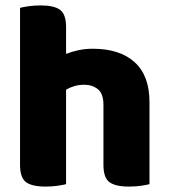

<svg xmlns="http://www.w3.org/2000/svg" viewBox="-20 -681 625 709"><path d="M532 -1Q521 2 500.5 5Q480 8 456 8Q406 8 384 -8.5Q362 -25 362 -72V-294Q362 -335 341.5 -351.5Q321 -368 291 -368Q271 -368 254.5 -363Q238 -358 224 -350V-1Q213 2 192.5 5Q172 8 148 8Q98 8 76 -8.5Q54 -25 54 -72V-652Q65 -655 85.5 -658Q106 -661 130 -661Q180 -661 202 -644.5Q224 -628 224 -581V-482Q244 -490 269 -495.5Q294 -501 323 -501Q422 -501 477 -451.5Q532 -402 532 -304V-1Z"/></svg>

Font: Baloo Da 2 ExtraBold
Style: Regular
Weight: 800
Designer: Noopur Datye, Sulekha Rajkumar and Ek Type
Foundry: Ek Type
Version: Version 1.640;hotconv 1.0.111;makeotfexe 2.5.65597; ttfautoh